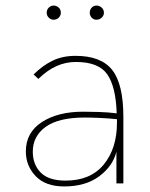

<svg xmlns="http://www.w3.org/2000/svg" viewBox="-20 -660 540 691"><path d="M211 11Q144 11 108.5 -26Q73 -63 73 -115Q73 -183 130.5 -220.5Q188 -258 279 -258Q302 -258 336 -257Q370 -256 400 -252Q397 -348 366 -392.5Q335 -437 253 -437Q217 -437 184 -422.5Q151 -408 118 -376L101 -392Q133 -424 169 -441.5Q205 -459 252 -459Q344 -459 384 -408Q424 -357 424 -239V0H399V-114Q386 -62 337 -25.5Q288 11 211 11ZM98 -114Q98 -68 126.5 -39Q155 -10 216 -10Q306 -10 353.5 -68Q401 -126 401 -219Q401 -225 401 -231Q374 -234 340.5 -235.5Q307 -237 285 -237Q191 -237 144.5 -203.5Q98 -170 98 -114ZM173 -589Q163 -589 155.5 -596.5Q148 -604 148 -614Q148 -625 155.5 -632.5Q163 -640 173 -640Q183 -640 191 -633Q199 -626 199 -614Q199 -604 191.5 -596.5Q184 -589 173 -589ZM327 -589Q317 -589 310 -596.5Q303 -604 303 -614Q303 -625 310 -632.5Q317 -640 327 -640Q337 -640 345.5 -633Q354 -626 354 -614Q354 -604 346 -596.5Q338 -589 327 -589Z"/></svg>

Font: Inconsolata ExtraLight
Style: Regular
Weight: 200
Monospace: yes
Designer: Raph Levien, Cyreal, Brenton Simpson
Foundry: Raph Levien, Cyreal, Google
Version: Version 3.001; ttfautohint (v1.8.2.53-6de2)